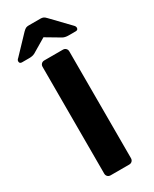

<svg xmlns="http://www.w3.org/2000/svg" viewBox="-252 -957 814 1013"><g transform="rotate(-30 155.5 -450.5)"><path d="M-8 -750Q-23 -750 -23 -764Q-23 -773 -14 -780L85 -884Q96 -895 103 -898Q110 -901 120 -901H192Q201 -901 208.5 -898Q216 -895 226 -884L326 -780Q334 -772 334 -764Q334 -750 319 -750H275Q256 -750 242 -757L156 -808L70 -757Q56 -750 37 -750ZM99 0Q88 0 81 -7Q74 -14 74 -25V-675Q74 -686 81 -693Q88 -700 99 -700H212Q223 -700 230 -693Q237 -686 237 -675V-25Q237 -14 230 -7Q223 0 212 0Z"/></g></svg>

Font: Fz Rubik SemBd
Style: Regular
Weight: 600
Designer: Hubert and Fischer
Foundry: Hubert and Fischer
Version: Vit hóa bi FontZin.com